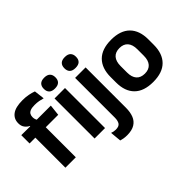

<svg xmlns="http://www.w3.org/2000/svg" viewBox="-127 -1083 1663 1663"><g transform="rotate(-45 705.0 -251.0)"><path d="M228.5 -676.5Q267.5 -676.5 300.5 -670Q333.5 -663.5 359 -654L370.5 -558Q349 -564.5 325.8 -568.8Q302.5 -573 274.5 -573Q241 -573 221.8 -565.5Q202.5 -558 194.5 -544Q186.5 -530 186.5 -511V-509.5Q186.5 -496 190.5 -484Q194.5 -472 200 -462.5L116.5 -459.5V-473Q93.5 -484 77.5 -505.5Q61.5 -527 61.5 -559V-561.5Q61.5 -614.5 102.2 -645.5Q143 -676.5 228.5 -676.5ZM206 0H78.5V-433H206ZM358.5 -368H7.5V-469.5L131.5 -468.5L181.5 -469.5H369.5ZM564 0H436V-490.5H564ZM500 -548.5Q463.5 -548.5 446.2 -565.8Q429 -583 429 -613.5V-616Q429 -646.5 446.2 -664Q463.5 -681.5 500 -681.5Q536 -681.5 553.5 -664Q571 -646.5 571 -616V-613.5Q571 -582.5 553.5 -565.5Q536 -548.5 500 -548.5Z M816.5 -83.5H688V-490.5H816.5ZM752 -548.5Q715.5 -548.5 698.2 -565.8Q681 -583 681 -613.5V-616Q681 -646.5 698.2 -664Q715.5 -681.5 752 -681.5Q788.5 -681.5 805.8 -664Q823 -646.5 823 -616V-613.5Q823 -582.5 805.8 -565.5Q788.5 -548.5 752 -548.5ZM655.5 180Q633.5 180 614.2 176.8Q595 173.5 581 169L571.5 66.5Q582.5 71 595 73.5Q607.5 76 620.5 76Q660.5 76 674.2 54.8Q688 33.5 688 -4.5V-120H816.5V3.5Q816.5 57.5 801 97Q785.5 136.5 750.2 158.2Q715 180 655.5 180Z M1142 13.5Q1028 13.5 969.2 -45Q910.5 -103.5 910.5 -211.5V-278Q910.5 -386.5 969.2 -445.2Q1028 -504 1142 -504Q1255.5 -504 1314 -445.2Q1372.5 -386.5 1372.5 -278V-211.5Q1372.5 -103.5 1314.2 -45Q1256 13.5 1142 13.5ZM1142 -89Q1192 -89 1218.2 -119Q1244.5 -149 1244.5 -205V-284.5Q1244.5 -341.5 1218.2 -371.8Q1192 -402 1142 -402Q1091.5 -402 1065.2 -371.8Q1039 -341.5 1039 -284.5V-205Q1039 -149 1065.2 -119Q1091.5 -89 1142 -89Z"/></g></svg>

Font: Anek Malayalam Medium SemiBold
Style: Regular
Weight: 600
Version: Version 1.003